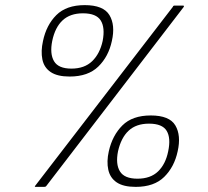

<svg xmlns="http://www.w3.org/2000/svg" viewBox="-20 -730 812 750"><path d="M119 0Q116 0 116 -1.5Q116 -3 118 -5L655 -703Q656 -706 657.5 -707Q659 -708 660 -708H696Q698 -708 698.5 -706.5Q699 -705 697 -702L162 -5Q160 -2 158 -1Q156 0 153 0ZM252 -431Q204 -431 178 -448.5Q152 -466 145.5 -498Q139 -530 148 -570Q161 -632 200 -671Q239 -710 311 -710Q384 -710 407.5 -671Q431 -632 417 -570Q404 -509 364 -470Q324 -431 252 -431ZM259 -462Q310 -462 340 -491Q370 -520 381 -570Q391 -622 373.5 -650Q356 -678 304 -678Q254 -678 224.5 -650.5Q195 -623 184 -570Q174 -520 191 -491Q208 -462 259 -462ZM510 0Q462 0 436 -17.5Q410 -35 403 -67Q396 -99 405 -139Q419 -201 458 -240Q497 -279 569 -279Q642 -279 665 -240Q688 -201 674 -139Q661 -78 621.5 -39Q582 0 510 0ZM517 -32Q568 -32 597.5 -60.5Q627 -89 637 -139Q648 -191 631 -219Q614 -247 562 -247Q512 -247 482.5 -219.5Q453 -192 441 -139Q431 -89 448.5 -60.5Q466 -32 517 -32Z"/></svg>

Font: Glory ExtraLight
Style: Italic
Weight: 250
Italic angle: -12°
Version: Version 1.011